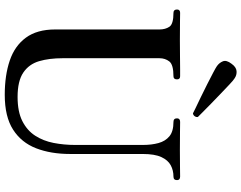

<svg xmlns="http://www.w3.org/2000/svg" viewBox="-124 -880 1016 808"><g transform="rotate(90 384.0 -476.0)"><path d="M379 12Q297 12 235 -9Q173 -30 138.5 -77Q104 -124 104 -200V-639Q104 -664 92.5 -681Q81 -698 34 -698Q20 -698 20 -713Q20 -726 34 -726Q42 -726 68.5 -725.5Q95 -725 148 -725Q184 -725 217 -725.5Q250 -726 273 -726Q296 -726 301 -726Q314 -726 314 -713Q314 -698 301 -698Q252 -698 238.5 -680.5Q225 -663 225 -639V-232Q225 -175 237.5 -132.5Q250 -90 285.5 -66Q321 -42 388 -42Q450 -42 489.5 -62Q529 -82 551 -116Q573 -150 581.5 -193.5Q590 -237 590 -285V-569Q590 -606 582 -635Q574 -664 553.5 -681Q533 -698 493 -698Q478 -698 478 -713Q478 -726 493 -726Q502 -726 533.5 -725.5Q565 -725 611 -725Q652 -725 682.5 -725.5Q713 -726 723 -726Q738 -726 738 -713Q738 -698 723 -698Q697 -698 675.5 -686.5Q654 -675 641 -647Q628 -619 628 -568V-263Q628 -182 604 -120Q580 -58 525.5 -23Q471 12 379 12ZM457 -780Q454 -782 435 -791Q416 -800 389 -813Q362 -826 334.5 -840Q307 -854 286 -865Q265 -876 258 -881Q244 -891 238 -906Q232 -921 248 -942Q262 -962 279 -963.5Q296 -965 310 -955Q317 -951 334.5 -934.5Q352 -918 374 -897Q396 -876 417.5 -855Q439 -834 454 -819Q469 -804 472 -801Q474 -795 469.5 -788Q465 -781 457 -780Z"/></g></svg>

Font: Zen Old Mincho Black
Style: Regular
Weight: 900
Designer: Yoshimichi Ohira
Foundry: Positype
Version: Version 1.001